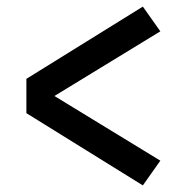

<svg xmlns="http://www.w3.org/2000/svg" viewBox="-20 -631 540 582"><path d="M413 -69 60 -288V-392L413 -611L466 -536L145 -340L466 -144Z"/></svg>

Font: Iosevka Term Semibold
Style: Regular
Weight: 600
Monospace: yes
Designer: Belleve Invis
Foundry: Belleve Invis
Version: Version 31.4.0